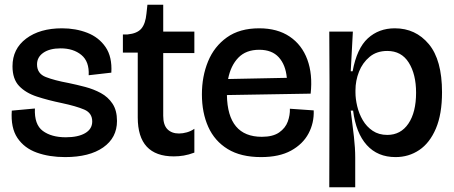

<svg xmlns="http://www.w3.org/2000/svg" viewBox="-20 -653 1924 814"><path d="M256 13Q189 13 136 -6Q83 -25 54 -68Q25 -111 30 -184L128 -193Q125 -125 161.5 -98Q198 -71 259 -71Q311 -71 341 -88.5Q371 -106 371 -138Q371 -174 337 -188.5Q303 -203 242 -216Q184 -228 136.5 -243.5Q89 -259 61 -288.5Q33 -318 33 -372Q33 -446 91 -489.5Q149 -533 243 -533Q301 -533 350 -514Q399 -495 427.5 -453.5Q456 -412 452 -345L356 -334Q359 -392 325 -420Q291 -448 237 -448Q191 -448 164 -429.5Q137 -411 137 -380Q137 -341 174 -326.5Q211 -312 271 -301Q305 -294 341 -284.5Q377 -275 407.5 -258.5Q438 -242 457 -213.5Q476 -185 476 -140Q476 -69 417.5 -28Q359 13 256 13Z M717 10Q564 10 564 -155V-430H501V-507H521Q562 -511 579.5 -532Q597 -553 601 -596L605 -633H672V-519H804V-428H672V-162Q672 -123 690 -105Q708 -87 739 -87Q755 -87 772.5 -92Q790 -97 804 -107V-6Q780 3 759 6.5Q738 10 717 10Z M1087 13Q1001 13 945.5 -21Q890 -55 863 -115Q836 -175 836 -253Q836 -329 862 -392.5Q888 -456 942 -494.5Q996 -533 1079 -533Q1156 -533 1208 -498Q1260 -463 1283 -400.5Q1306 -338 1297 -256L942 -250Q945 -73 1090 -73Q1137 -73 1163.5 -91.5Q1190 -110 1200 -137.5Q1210 -165 1209 -192L1310 -185Q1312 -132 1288 -87Q1264 -42 1214 -14.5Q1164 13 1087 13ZM1079 -442Q1023 -442 990.5 -408.5Q958 -375 947 -318L1196 -323Q1191 -378 1162 -410Q1133 -442 1079 -442Z M1376 141 1377 -301 1376 -519H1476L1467 -351H1475Q1493 -448 1539.5 -490.5Q1586 -533 1654 -533Q1742 -533 1798 -466Q1854 -399 1854 -262Q1854 -169 1828 -108Q1802 -47 1757.5 -17Q1713 13 1657 13Q1581 13 1535 -38Q1489 -89 1477 -184H1467Q1475 -122 1480.5 -73.5Q1486 -25 1486 15V141ZM1622 -81Q1679 -81 1711.5 -129Q1744 -177 1744 -260Q1744 -338 1713 -387.5Q1682 -437 1622 -437Q1577 -437 1547 -412Q1517 -387 1502 -349Q1487 -311 1487 -270V-261Q1487 -234 1494.5 -202.5Q1502 -171 1518 -143.5Q1534 -116 1560 -98.5Q1586 -81 1622 -81Z"/></svg>

Font: Bricolage Grotesque 96pt Medium
Style: Regular
Weight: 500
Designer: Mathieu Triay
Foundry: Atelier Triay
Version: Version 1.001; ttfautohint (v1.8.4.7-5d5b);gftools[0.9.33.de